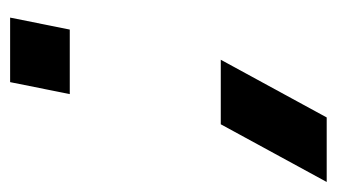

<svg xmlns="http://www.w3.org/2000/svg" viewBox="-210 -388 675 385"><g transform="rotate(-90 127.5 -195.5)"><path d="M284.7 -512.7 260.7 -393.1H131.3L155.3 -512.7ZM200.2 -90.3 84.5 122.1H-44.9L70.8 -90.3Z"/></g></svg>

Font: Sansation
Style: Bold Italic
Weight: 700
Designer: Bernd Montag
Version: Version 1.301